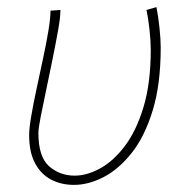

<svg xmlns="http://www.w3.org/2000/svg" viewBox="-20 -508 514 540"><path d="M188 12Q152 12 123.5 -3Q95 -18 78.5 -49Q62 -80 62 -128Q62 -148 68 -182.5Q74 -217 83 -259Q92 -301 101 -343Q110 -385 116 -420.5Q122 -456 122 -478L150 -480Q150 -460 143.5 -423.5Q137 -387 128 -342.5Q119 -298 110 -255.5Q101 -213 94.5 -180Q88 -147 88 -134Q88 -67 118 -40.5Q148 -14 190 -14Q224 -14 261 -34Q298 -54 330.5 -96.5Q363 -139 383.5 -206.5Q404 -274 404 -368Q404 -392 400.5 -424.5Q397 -457 392 -480L420 -488Q425 -463 428.5 -430.5Q432 -398 432 -374Q432 -271 409.5 -197.5Q387 -124 350.5 -78Q314 -32 271.5 -10Q229 12 188 12Z"/></svg>

Font: Source Sans 3 ExtraLight
Style: Italic
Weight: 250
Italic angle: -11°
Designer: Paul D. Hunt
Foundry: Adobe
Version: Version 3.046;hotconv 1.0.118;makeotfexe 2.5.65603